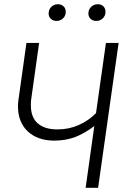

<svg xmlns="http://www.w3.org/2000/svg" viewBox="-20 -888 632 908"><path d="M541 -685 444 0H385L426 -292Q380 -257 335.5 -240Q291 -223 237 -223Q158 -223 111.5 -266.5Q65 -310 65 -385Q65 -402 68 -421L105 -685H165L128 -422Q126 -411 126 -390Q126 -333 158.5 -304.5Q191 -276 252 -276Q306 -276 353 -297Q400 -318 434 -353L481 -685ZM210 -824Q210 -843 222.5 -855.5Q235 -868 254 -868Q270 -868 280.5 -858Q291 -848 291 -832Q291 -814 278.5 -801.5Q266 -789 247 -789Q231 -789 220.5 -799Q210 -809 210 -824ZM398 -824Q398 -843 411 -855.5Q424 -868 443 -868Q459 -868 469 -858Q479 -848 479 -832Q479 -814 466.5 -801.5Q454 -789 435 -789Q419 -789 408.5 -799Q398 -809 398 -824Z"/></svg>

Font: Fira Sans Light
Style: Italic
Weight: 300
Italic angle: -8°
Designer: bBox Type GmbH & Carrois Corporate GbR & Edenspiekermann AG
Foundry: bBox Type GmbH & Carrois Corporate GbR & Edenspiekermann AG
Version: Version 4.301